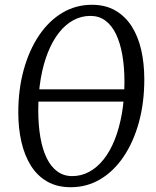

<svg xmlns="http://www.w3.org/2000/svg" viewBox="-20 -773 654 803"><path d="M276 10Q218.5 10 177 -14Q135.5 -38 109 -80.5Q82.5 -123 69.5 -179.8Q56.5 -236.5 56.5 -302Q56.5 -399 79.2 -481.2Q102 -563.5 143.2 -624.8Q184.5 -686 240.8 -719.5Q297 -753 364.5 -753Q421 -753 462.5 -729Q504 -705 531 -662.5Q558 -620 570.8 -563.5Q583.5 -507 583.5 -441Q583.5 -344 561 -261.8Q538.5 -179.5 497.2 -118.2Q456 -57 399.8 -23.5Q343.5 10 276 10ZM282 -36.5Q320 -36.5 353.2 -54.5Q386.5 -72.5 413.5 -106.5Q440.5 -140.5 459.8 -188.8Q479 -237 489.8 -298.2Q500.5 -359.5 500.5 -430.5Q500.5 -493 491.5 -543.8Q482.5 -594.5 464.8 -631Q447 -667.5 420.5 -687Q394 -706.5 358 -706.5Q320 -706.5 286.8 -688.5Q253.5 -670.5 226.8 -636.5Q200 -602.5 180.5 -554Q161 -505.5 150.5 -444.5Q140 -383.5 140 -312.5Q140 -250 148.8 -199.2Q157.5 -148.5 175.2 -112Q193 -75.5 219.8 -56Q246.5 -36.5 282 -36.5ZM582.5 -399.5 575 -348H73L80.5 -399.5Z"/></svg>

Font: Merriweather 24pt SemiCondensed Light
Style: Italic
Weight: 300
Width: 4
Italic angle: -7.8°
Designer: Eben Sorkin
Foundry: Eben Sorkin
Version: Version 2.101